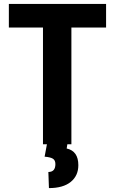

<svg xmlns="http://www.w3.org/2000/svg" viewBox="-20 -731 583 973"><path d="M377 106Q377 159.7 338.4 190.9Q299.8 222.2 228 222.2L225.1 140.6Q260.7 140.6 260.7 100.6Q260.7 81.1 248 73.2Q235.4 65.4 206.1 63L217.8 0H197.8V-591.3H24.9V-710.9H517.6V-591.3H341.8V0H321.3L317.9 21.5Q377 34.7 377 106Z"/></svg>

Font: RobotoCondensed-Bold
Style: Bold
Weight: 700
Designer: Google
Version: Version 2.001240; 2014